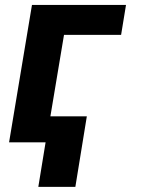

<svg xmlns="http://www.w3.org/2000/svg" viewBox="-20 -565 621 762"><path d="M279.1 176.5H132.1L160.9 0H16L106.9 -545.5H480.1L460.6 -426.5H234L180 -103.3H324.6Z"/></svg>

Font: Linik Sans
Style: Bold Italic
Weight: 700
Italic angle: 9°
Designer: Fonts by Rasmus Andersson / Changes by Cristiano Sobral with parts from Marc Monis
Foundry: rsms
Version: Version 3.020; ttfautohint (v1.6)